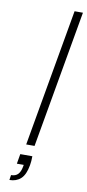

<svg xmlns="http://www.w3.org/2000/svg" viewBox="-103 -778 463 1018"><g transform="rotate(10 128.5 -269.5)"><path d="M257 -740 127 0H82L212 -740ZM125 56Q125 83 121 105Q112 157 88 179Q64 201 27 201L31 174Q55 174 68 160.5Q81 147 86 120L88 109H51L60 56Z"/></g></svg>

Font: Fz Poppins ExtLt
Style: Italic
Weight: 200
Italic angle: -10°
Designer: Ninad Kale (Devanagari), Jonny Pinhorn (Latin)
Foundry: Indian Type Foundry
Version: Vit hóa bi Vntype.Com & FontZin.Com